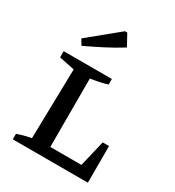

<svg xmlns="http://www.w3.org/2000/svg" viewBox="-185 -885 907 994"><g transform="rotate(30 268.5 -387.5)"><path d="M456 -219H494V0H45V-33Q65 -40 85.5 -45.5Q106 -51 128 -55L137 -471L45 -490V-527H333V-494Q312 -487 286 -481.5Q260 -476 233 -472V-63H419ZM111 -597 91 -630 268 -775H282L319 -707Q269 -676 216.5 -649Q164 -622 111 -597Z"/></g></svg>

Font: Piazzolla SC Medium
Style: Regular
Weight: 500
Designer: Juan Pablo del Peral
Foundry: Huerta Tipografica
Version: Version 1.330